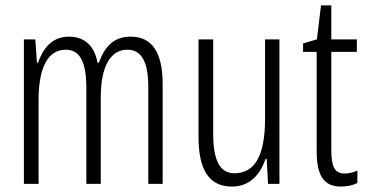

<svg xmlns="http://www.w3.org/2000/svg" viewBox="-20 -677 1351 707"><path d="M461 -542C399 -542 366 -506 344 -446H339C330 -499 299 -542 234 -542C170 -542 138 -497 120 -446H116L110 -532H68V0H122V-309C122 -409 147 -494 222 -494C268 -494 298 -460 298 -352V0H351V-319C351 -429 385 -494 449 -494C496 -494 526 -457 526 -359V0H579V-367C579 -487 538 -542 461 -542Z M1009 -532H956V-240C956 -103 918 -39 843 -39C791 -39 765 -84 765 -185V-532H711V-173C711 -56 747 10 834 10C902 10 939 -37 958 -92H962L967 0H1009Z M1249 -38C1210 -38 1200 -67 1200 -126V-486H1294V-532H1200V-657H1162L1147 -532L1096 -517V-486H1146V-123C1146 -35 1169 10 1235 10C1260 10 1279 5 1296 -3V-49C1283 -43 1266 -38 1249 -38Z"/></svg>

Font: Noto Sans Georgian ExtraCondensed Light
Style: Regular
Weight: 300
Width: 2
Designer: Monotype Design Team, Akaki Razmadze
Foundry: Google LLC
Version: Version 2.005